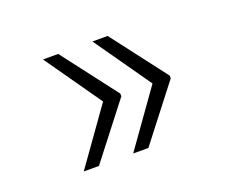

<svg xmlns="http://www.w3.org/2000/svg" viewBox="-73 -578 746 615"><g transform="rotate(-20 300.0 -270.0)"><path d="M170.9 -460.9 314.5 -273.4V-264.2L170.9 -79.1H119.1L253.9 -268.6L119.1 -460.9ZM339.4 -460.9 482.9 -273.4V-264.2L339.4 -79.1H287.6L422.4 -268.6L287.6 -460.9Z"/></g></svg>

Font: Roboto Mono Light
Style: Regular
Weight: 300
Designer: Google
Version: Version 2.000985; 2015; ttfautohint (v1.3)